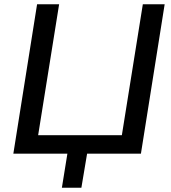

<svg xmlns="http://www.w3.org/2000/svg" viewBox="-20 -725 808 906"><path d="M272 161 298 0H43L155 -705H259L160 -87H555L654 -705H757L645 0H391L364 161Z"/></svg>

Font: Mulish SemiBold
Style: Italic
Weight: 600
Italic angle: -9°
Designer: Vernon Adams
Foundry: Vernon Adams
Version: Version 3.603; ttfautohint (v1.8.3)